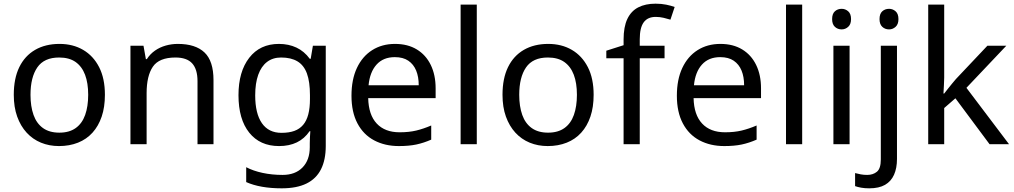

<svg xmlns="http://www.w3.org/2000/svg" viewBox="-20 -785 5521 1045"><path d="M551 -269Q551 -202 533.5 -150.5Q516 -99 483.5 -63Q451 -27 404.5 -8.5Q358 10 301 10Q248 10 203 -8.5Q158 -27 125 -63Q92 -99 73.5 -150.5Q55 -202 55 -269Q55 -358 85 -419.5Q115 -481 171 -513.5Q227 -546 304 -546Q377 -546 432.5 -513.5Q488 -481 519.5 -419.5Q551 -358 551 -269ZM146 -269Q146 -206 162.5 -159.5Q179 -113 214 -88Q249 -63 303 -63Q357 -63 392 -88Q427 -113 443.5 -159.5Q460 -206 460 -269Q460 -333 443 -378Q426 -423 391.5 -447.5Q357 -472 302 -472Q220 -472 183 -418Q146 -364 146 -269Z M948 -546Q1044 -546 1093 -499.5Q1142 -453 1142 -349V0H1055V-343Q1055 -408 1026 -440Q997 -472 935 -472Q846 -472 812 -422Q778 -372 778 -278V0H690V-536H761L774 -463H779Q797 -491 823.5 -509.5Q850 -528 882 -537Q914 -546 948 -546Z M1498 -546Q1551 -546 1593.5 -526Q1636 -506 1666 -465H1671L1683 -536H1753V9Q1753 85 1727 136.5Q1701 188 1648 214Q1595 240 1513 240Q1455 240 1406.5 231.5Q1358 223 1320 206V125Q1358 145 1409 156Q1460 167 1518 167Q1587 167 1626.5 126.5Q1666 86 1666 16V-5Q1666 -17 1667 -39.5Q1668 -62 1669 -71H1665Q1637 -30 1595.5 -10Q1554 10 1499 10Q1395 10 1336.5 -63Q1278 -136 1278 -267Q1278 -395 1336.5 -470.5Q1395 -546 1498 -546ZM1510 -472Q1465 -472 1433.5 -448Q1402 -424 1385.5 -378Q1369 -332 1369 -266Q1369 -167 1405.5 -114.5Q1442 -62 1512 -62Q1553 -62 1582 -72.5Q1611 -83 1630 -105.5Q1649 -128 1658 -163Q1667 -198 1667 -246V-267Q1667 -340 1650.5 -385Q1634 -430 1599 -451Q1564 -472 1510 -472Z M2130 -546Q2199 -546 2248.5 -516Q2298 -486 2324.5 -431.5Q2351 -377 2351 -304V-251H1984Q1986 -160 2030.5 -112.5Q2075 -65 2155 -65Q2206 -65 2245.5 -74.5Q2285 -84 2327 -102V-25Q2286 -7 2246 1.5Q2206 10 2151 10Q2075 10 2016.5 -21Q1958 -52 1925.5 -113.5Q1893 -175 1893 -264Q1893 -352 1922.5 -415Q1952 -478 2005.5 -512Q2059 -546 2130 -546ZM2129 -474Q2066 -474 2029.5 -433.5Q1993 -393 1986 -321H2259Q2259 -367 2245 -401Q2231 -435 2202.5 -454.5Q2174 -474 2129 -474Z M2575 0H2487V-760H2575Z M3211 -269Q3211 -202 3193.5 -150.5Q3176 -99 3143.5 -63Q3111 -27 3064.5 -8.5Q3018 10 2961 10Q2908 10 2863 -8.5Q2818 -27 2785 -63Q2752 -99 2733.5 -150.5Q2715 -202 2715 -269Q2715 -358 2745 -419.5Q2775 -481 2831 -513.5Q2887 -546 2964 -546Q3037 -546 3092.5 -513.5Q3148 -481 3179.5 -419.5Q3211 -358 3211 -269ZM2806 -269Q2806 -206 2822.5 -159.5Q2839 -113 2874 -88Q2909 -63 2963 -63Q3017 -63 3052 -88Q3087 -113 3103.5 -159.5Q3120 -206 3120 -269Q3120 -333 3103 -378Q3086 -423 3051.5 -447.5Q3017 -472 2962 -472Q2880 -472 2843 -418Q2806 -364 2806 -269Z M3597 -468H3462V0H3374V-468H3280V-509L3374 -539V-570Q3374 -639 3394.5 -682Q3415 -725 3454 -745Q3493 -765 3548 -765Q3580 -765 3606.5 -759.5Q3633 -754 3652 -747L3629 -678Q3613 -683 3592 -688Q3571 -693 3549 -693Q3505 -693 3483.5 -663.5Q3462 -634 3462 -571V-536H3597Z M3901 -546Q3970 -546 4019.5 -516Q4069 -486 4095.5 -431.5Q4122 -377 4122 -304V-251H3755Q3757 -160 3801.5 -112.5Q3846 -65 3926 -65Q3977 -65 4016.5 -74.5Q4056 -84 4098 -102V-25Q4057 -7 4017 1.5Q3977 10 3922 10Q3846 10 3787.5 -21Q3729 -52 3696.5 -113.5Q3664 -175 3664 -264Q3664 -352 3693.5 -415Q3723 -478 3776.5 -512Q3830 -546 3901 -546ZM3900 -474Q3837 -474 3800.5 -433.5Q3764 -393 3757 -321H4030Q4030 -367 4016 -401Q4002 -435 3973.5 -454.5Q3945 -474 3900 -474Z M4346 0H4258V-760H4346Z M4604 -536V0H4516V-536ZM4561 -737Q4581 -737 4596.5 -723.5Q4612 -710 4612 -681Q4612 -653 4596.5 -639Q4581 -625 4561 -625Q4539 -625 4524 -639Q4509 -653 4509 -681Q4509 -710 4524 -723.5Q4539 -737 4561 -737Z M4711 240Q4686 240 4667 236.5Q4648 233 4634 228V157Q4649 161 4665 164Q4681 167 4700 167Q4732 167 4753 149.5Q4774 132 4774 83V-536H4862V80Q4862 130 4846 166Q4830 202 4797 221Q4764 240 4711 240ZM4767 -681Q4767 -710 4782 -723.5Q4797 -737 4819 -737Q4839 -737 4854.5 -723.5Q4870 -710 4870 -681Q4870 -653 4854.5 -639Q4839 -625 4819 -625Q4797 -625 4782 -639Q4767 -653 4767 -681Z M5119 -363Q5119 -347 5117.5 -321Q5116 -295 5115 -276H5119Q5125 -284 5137 -299Q5149 -314 5161.5 -329.5Q5174 -345 5183 -355L5354 -536H5457L5240 -307L5472 0H5366L5180 -250L5119 -197V0H5032V-760H5119Z"/></svg>

Font: Noto Sans Kannada
Style: Regular
Weight: 400
Designer: Jelle Bosma - Monotype Design Team
Foundry: Monotype Imaging Inc.
Version: Version 2.003